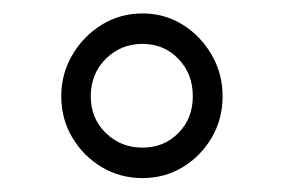

<svg xmlns="http://www.w3.org/2000/svg" viewBox="-20 -741 418 283"><path d="M70.3 -599.1Q70.3 -632.3 86.7 -660.2Q103 -688 130.1 -704.6Q157.2 -721.2 189.9 -721.2Q222.7 -721.2 249.3 -704.6Q275.9 -688 292 -660.2Q308.1 -632.3 308.1 -599.1Q308.1 -565.4 292 -538.1Q275.9 -510.7 249.3 -494.6Q222.7 -478.5 189.9 -478.5Q157.2 -478.5 130.1 -494.6Q103 -510.7 86.7 -538.1Q70.3 -565.4 70.3 -599.1ZM113.8 -599.1Q113.8 -566.4 136 -544.9Q158.2 -523.4 189.9 -523.4Q221.7 -523.4 242.9 -544.9Q264.2 -566.4 264.2 -599.1Q264.2 -632.3 242.9 -654.3Q221.7 -676.3 189.9 -676.3Q158.2 -676.3 136 -654.3Q113.8 -632.3 113.8 -599.1Z"/></svg>

Font: Vazirmatn FD ExtraLight
Style: Regular
Weight: 200
Designer: Saber Rastikerdar
Foundry: Saber Rastikerdar
Version: Version 33.003